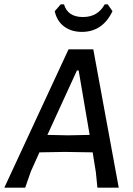

<svg xmlns="http://www.w3.org/2000/svg" viewBox="-36 -871 617 891"><path d="M464 -851 486 -819Q440 -723 344 -723Q295 -723 261.5 -748Q228 -773 218 -819L246 -851H261Q278 -792 349 -792Q418 -792 450 -851ZM397 -642 515 0H416L409 -71L394 -164L264 -166L147 -164L107 -75L81 0H-16L282 -642ZM321 -544 184 -245 281 -243 380 -245 329 -544Z"/></svg>

Font: Alegreya Sans SC Medium
Style: Italic
Weight: 500
Italic angle: -7°
Designer: Juan Pablo del Peral
Foundry: Huerta Tipografica
Version: Version 2.007